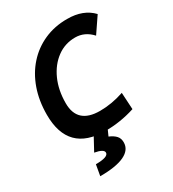

<svg xmlns="http://www.w3.org/2000/svg" viewBox="-220 -823 1062 1178"><g transform="rotate(-30 311.0 -234.0)"><path d="M305.2 9.8Q42.5 9.8 42.5 -255.4Q42.5 -354.5 71.5 -436.5Q100.6 -518.6 154.1 -578.1Q207.5 -637.7 281 -670.4Q354.5 -703.1 443.4 -703.1Q558.1 -703.1 621.6 -635.3L546.9 -525.4Q497.1 -580.1 429.2 -580.1Q356.9 -580.1 300.3 -538.3Q243.7 -496.6 210.9 -424.1Q178.2 -351.6 178.2 -258.8Q178.2 -113.3 337.9 -113.3Q421.4 -113.3 507.8 -142.6L514.6 -23.4Q411.6 9.8 305.2 9.8ZM137.7 234.4 151.4 157.2Q240.7 157.2 240.7 126Q240.7 101.6 177.7 90.3L239.7 -23.9L324.7 1L303.2 48.8Q335 62.5 350.8 80.1Q366.7 97.7 366.7 126Q366.7 179.2 308.6 206.8Q250.5 234.4 137.7 234.4Z"/></g></svg>

Font: CaskaydiaCove NF
Style: Bold Italic
Weight: 700
Italic angle: -10°
Designer: Aaron Bell
Foundry: Saja Typeworks
Version: Version 2111.001; VTT 6.35;Nerd Fonts 3.2.1